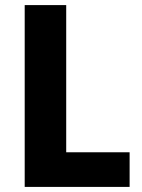

<svg xmlns="http://www.w3.org/2000/svg" viewBox="-20 -734 556 754"><path d="M77 0V-714H240V-136H489V0Z"/></svg>

Font: Noto Sans Gujarati SemiCondensed ExtraBold
Style: Regular
Weight: 800
Width: 4
Designer: Jelle Bosma - Monotype Design Team, Universal Thirst
Foundry: Monotype Imaging Inc.
Version: Version 2.106; ttfautohint (v1.8.4.7-5d5b)